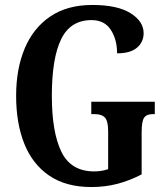

<svg xmlns="http://www.w3.org/2000/svg" viewBox="-20 -744 673 774"><path d="M348 10Q246 10 178.5 -36Q111 -82 78 -164.5Q45 -247 45 -358Q45 -466 79.5 -548.5Q114 -631 182.5 -677.5Q251 -724 352 -724Q453 -724 506 -691Q559 -658 559 -610Q559 -575 532.5 -552Q506 -529 452 -529Q452 -585 426.5 -624Q401 -663 349 -663Q264 -663 226.5 -586Q189 -509 189 -358Q189 -211 227.5 -132Q266 -53 360 -53Q389 -53 416 -62V-215Q416 -256 403 -270Q390 -284 361 -284H348V-334H604V-284H596Q571 -284 561 -269.5Q551 -255 551 -211V-41Q503 -16 453.5 -3Q404 10 348 10Z"/></svg>

Font: Noto Serif Ethiopic ExtraCondensed
Style: Bold
Weight: 700
Width: 2
Designer: Monotype Design Team
Foundry: Monotype Imaging Inc.
Version: Version 2.102; ttfautohint (v1.8.4.7-5d5b)